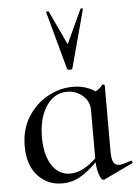

<svg xmlns="http://www.w3.org/2000/svg" viewBox="-53 -772 596 824"><g transform="rotate(-5 245.0 -359.5)"><path d="M484 -61Q487 -61 489 -56Q491 -51 488 -49L364 10Q362 11 359 11Q351 11 342.5 -11Q334 -33 332 -67Q297 -31 261 -10Q225 11 181 11Q119 11 77 -34.5Q35 -80 35 -162Q35 -234 68.5 -287.5Q102 -341 154.5 -369.5Q207 -398 262 -398Q317 -398 359 -370Q377 -379 390 -396Q391 -397 393 -397Q395 -397 397.5 -395.5Q400 -394 400 -393V-108Q400 -75 407.5 -61Q415 -47 433 -47Q446 -47 482 -60ZM332 -84V-292Q332 -329 303.5 -354Q275 -379 236 -379Q180 -379 146 -327Q112 -275 112 -193Q112 -118 141 -73Q170 -28 220 -28Q274 -28 332 -84ZM188 -729 257 -582 325 -729Q327 -731 331.5 -730Q336 -729 335 -726L268 -477Q266 -472 257 -472Q248 -472 245 -477L177 -726Q176 -729 181 -730Q186 -731 188 -729Z"/></g></svg>

Font: Cormorant Infant Medium
Style: Regular
Weight: 500
Designer: Christian Thalmann (Catharsis Fonts)
Version: Version 3.000